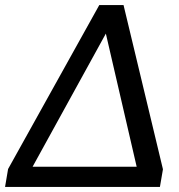

<svg xmlns="http://www.w3.org/2000/svg" viewBox="-50 -740 710 760"><path d="M-18 -71 343 -720H439L595 -70L583 0H-30ZM369 -607 79 -80H491Z"/></svg>

Font: Bitter
Style: Italic
Weight: 400
Italic angle: -9°
Designer: Sol Matas
Foundry: Sol Matas
Version: Version 1.001